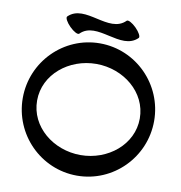

<svg xmlns="http://www.w3.org/2000/svg" viewBox="-107 -1109 1172 1241"><g transform="rotate(10 479.5 -488.0)"><path d="M336 -872C438 -975 617 -810 720 -912C728 -921 713 -949 687 -975C661 -1001 633 -1016 624 -1008C522 -905 343 -1070 240 -968C232 -959 247 -931 273 -905C299 -879 327 -864 336 -872ZM911 -400C911 -639 718 -834 480 -834C242 -834 49 -639 49 -400C49 -161 242 34 480 34C718 34 911 -161 911 -400ZM143 -400C143 -572 301 -699 480 -699C659 -699 817 -572 817 -400C817 -228 659 -101 480 -101C301 -101 143 -228 143 -400Z"/></g></svg>

Font: Nupuram Expanded Bold
Style: Regular
Weight: 700
Width: 7
Designer: Santhosh Thottingal (santhosh.thottingal@gmail.com)
Foundry: SMC
Version: Version 1.000